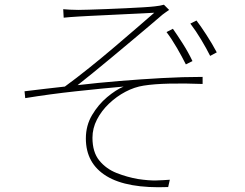

<svg xmlns="http://www.w3.org/2000/svg" viewBox="-20 -768 1040 814"><path d="M248 -729Q261 -728 276.5 -727Q292 -726 312 -726Q326 -726 357.5 -727Q389 -728 429.5 -729.5Q470 -731 511.5 -733Q553 -735 586.5 -737Q620 -739 636 -741Q647 -742 657.5 -744Q668 -746 675 -748L697 -726Q693 -723 684 -717Q675 -711 669 -706Q646 -686 611 -656.5Q576 -627 535.5 -593Q495 -559 453.5 -524.5Q412 -490 374.5 -459.5Q337 -429 309 -407Q394 -417 485 -424.5Q576 -432 666 -437Q756 -442 839 -442V-412Q764 -415 698.5 -413.5Q633 -412 589 -405Q550 -399 512 -379Q474 -359 442 -328.5Q410 -298 391 -261Q372 -224 372 -184Q372 -123 401 -87.5Q430 -52 474.5 -34.5Q519 -17 565 -9Q612 -2 643 -3Q674 -4 700 -6L693 25Q519 32 431.5 -21.5Q344 -75 344 -181Q344 -236 370.5 -280.5Q397 -325 434 -356Q471 -387 504 -401Q413 -393 302 -381Q191 -369 87 -352L84 -381Q125 -386 171.5 -391.5Q218 -397 255 -401Q303 -436 358.5 -480.5Q414 -525 468 -571Q522 -617 566 -655Q610 -693 634 -714Q620 -713 587.5 -711.5Q555 -710 514 -708Q473 -706 432 -704Q391 -702 359.5 -700.5Q328 -699 314 -698Q294 -697 276.5 -695.5Q259 -694 250 -693ZM713 -646Q730 -622 754 -584.5Q778 -547 796 -509L768 -495Q752 -527 730 -565Q708 -603 686 -632ZM813 -681Q830 -659 855 -620.5Q880 -582 899 -546L871 -531Q855 -563 832.5 -600.5Q810 -638 787 -668Z"/></svg>

Font: Noto Sans KR Thin
Style: Regular
Weight: 100
Designer: Ryoko NISHIZUKA 西塚涼子 (kana, bopomofo & ideographs); Paul D. Hunt (Latin, Greek & Cyrillic); Sandoll Communications 산돌커뮤니
Foundry: Adobe
Version: Version 2.004-H2;hotconv 1.0.118;makeotfexe 2.5.65603